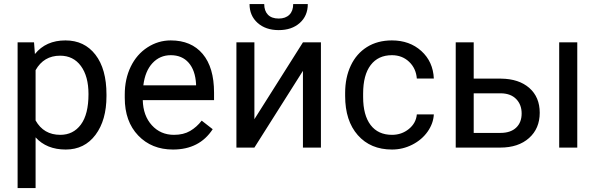

<svg xmlns="http://www.w3.org/2000/svg" viewBox="-20 -741 3008 964"><path d="M68.4 0ZM514.6 -258.3Q514.6 -137.7 459.5 -64Q404.3 9.8 310.1 9.8Q213.9 9.8 158.7 -51.3V203.1H68.4V-528.3H150.9L155.3 -469.7Q210.4 -538.1 308.6 -538.1Q403.8 -538.1 459.2 -466.3Q514.6 -394.5 514.6 -266.6ZM424.3 -268.6Q424.3 -357.9 386.2 -409.7Q348.1 -461.4 281.7 -461.4Q199.7 -461.4 158.7 -388.7V-136.2Q199.2 -64 282.7 -64Q347.7 -64 386 -115.5Q424.3 -167 424.3 -268.6Z M606.4 0ZM848.6 9.8Q741.2 9.8 673.8 -60.8Q606.4 -131.3 606.4 -249.5V-266.1Q606.4 -344.7 636.5 -406.5Q666.5 -468.3 720.5 -503.2Q774.4 -538.1 837.4 -538.1Q940.4 -538.1 997.6 -470.2Q1054.7 -402.3 1054.7 -275.9V-238.3H696.8Q698.7 -160.2 742.4 -112.1Q786.1 -64 853.5 -64Q901.4 -64 934.6 -83.5Q967.8 -103 992.7 -135.3L1047.9 -92.3Q981.4 9.8 848.6 9.8ZM837.4 -463.9Q782.7 -463.9 745.6 -424.1Q708.5 -384.3 699.7 -312.5H964.4V-319.3Q960.4 -388.2 927.2 -426Q894 -463.9 837.4 -463.9Z M1167 0ZM1501 -528.3H1591.3V0H1501V-385.3L1257.3 0H1167V-528.3H1257.3V-142.6ZM1525.4 -720.7Q1525.4 -661.6 1485.1 -625.7Q1444.8 -589.8 1379.4 -589.8Q1314 -589.8 1273.4 -626Q1232.9 -662.1 1232.9 -720.7H1306.6Q1306.6 -686.5 1325.2 -667.2Q1343.8 -647.9 1379.4 -647.9Q1413.6 -647.9 1432.9 -667Q1452.1 -686 1452.1 -720.7Z M1948.2 -64Q1996.6 -64 2032.7 -93.3Q2068.8 -122.6 2072.8 -166.5H2158.2Q2155.8 -121.1 2127 -80.1Q2098.1 -39.1 2050 -14.6Q2002 9.8 1948.2 9.8Q1840.3 9.8 1776.6 -62.3Q1712.9 -134.3 1712.9 -259.3V-274.4Q1712.9 -351.6 1741.2 -411.6Q1769.5 -471.7 1822.5 -504.9Q1875.5 -538.1 1947.8 -538.1Q2036.6 -538.1 2095.5 -484.9Q2154.3 -431.6 2158.2 -346.7H2072.8Q2068.8 -397.9 2033.9 -430.9Q1999 -463.9 1947.8 -463.9Q1878.9 -463.9 1841.1 -414.3Q1803.2 -364.7 1803.2 -271V-253.9Q1803.2 -162.6 1840.8 -113.3Q1878.4 -64 1948.2 -64Z M2358.4 -346.2H2495.6Q2585.4 -345.2 2637.7 -299.3Q2689.9 -253.4 2689.9 -174.8Q2689.9 -95.7 2636.2 -47.9Q2582.5 0 2491.7 0H2268.1V-528.3H2358.4ZM2878.4 0H2787.6V-528.3H2878.4ZM2358.4 -272.5V-73.7H2492.7Q2543.5 -73.7 2571.3 -99.9Q2599.1 -126 2599.1 -171.4Q2599.1 -215.3 2572 -243.4Q2544.9 -271.5 2496.1 -272.5Z"/></svg>

Font: Roboto
Style: Regular
Weight: 400
Designer: Google
Version: Version 2.134; 2016; ttfautohint (v1.6)